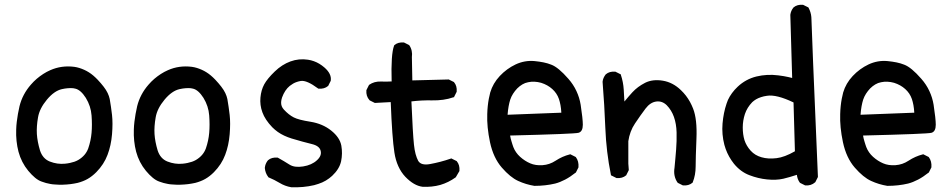

<svg xmlns="http://www.w3.org/2000/svg" viewBox="-20 -786 4040 816"><path d="M212.4 -2Q203.1 -2.4 193.8 -4.2Q184.6 -5.9 175.3 -8.3Q166 -10.7 157.2 -14.2Q143.1 -19 128.9 -30.8Q114.7 -42.5 100.1 -60.1Q70.8 -95.7 58.6 -141.1Q46.9 -186 48.8 -235.4Q49.3 -252 51.3 -268.6Q53.2 -285.2 56.2 -301.8Q59.1 -318.4 63 -335Q75.7 -385.7 111.3 -426.3Q123 -439.9 136.2 -451.2Q149.4 -462.4 163.8 -471.7Q178.2 -481 193.8 -487.8Q241.2 -508.8 295.4 -502Q306.2 -500.5 316.7 -497.3Q327.1 -494.1 337.4 -489.5Q347.7 -484.9 357.4 -478.8Q367.2 -472.7 376.5 -464.8Q385.7 -457 395 -447.3Q409.7 -431.6 420.4 -417.7Q431.2 -403.8 437.5 -390.6Q443.8 -377.4 446.3 -365.2Q452.1 -332 456.1 -297.4Q460 -262.7 456.1 -215.3Q452.1 -167.5 437 -127.9Q421.9 -87.4 389.2 -54.2Q380.4 -45.4 371.3 -38.3Q362.3 -31.2 352.5 -25.6Q342.8 -20 332 -15.9Q321.3 -11.7 310.1 -8.8Q294.9 -5.4 279.1 -3.4Q263.2 -1.5 246.6 -1Q230 -0.5 212.4 -2ZM312.5 -106Q343.8 -124.5 355 -155.3Q366.2 -188 369.1 -221.2Q372.1 -254.9 369.1 -295.4Q366.2 -335 344.7 -370.1Q323.2 -403.8 300.3 -409.2Q295.9 -410.6 290.8 -411.1Q285.6 -411.6 280 -411.6Q274.4 -411.6 268.6 -411.1Q262.7 -410.6 256.1 -409.7Q249.5 -408.7 243.2 -407.2Q210.4 -399.9 179.2 -362.3Q147.9 -324.7 141.6 -287.1Q134.8 -248.5 136.7 -216.3Q137.7 -200.2 141.1 -182.6Q144.5 -165 149.9 -147Q161.1 -111.8 191.4 -99.6Q223.6 -86.9 256.3 -90.3Q267.1 -91.3 277.3 -93.5Q287.6 -95.7 296.1 -98.6Q304.7 -101.6 312.5 -106Z M712.4 -2Q703.1 -2.4 693.8 -4.2Q684.6 -5.9 675.3 -8.3Q666 -10.7 657.2 -14.2Q643.1 -19 628.9 -30.8Q614.7 -42.5 600.1 -60.1Q570.8 -95.7 558.6 -141.1Q546.9 -186 548.8 -235.4Q549.3 -252 551.3 -268.6Q553.2 -285.2 556.2 -301.8Q559.1 -318.4 563 -335Q575.7 -385.7 611.3 -426.3Q623 -439.9 636.2 -451.2Q649.4 -462.4 663.8 -471.7Q678.2 -481 693.8 -487.8Q741.2 -508.8 795.4 -502Q806.2 -500.5 816.7 -497.3Q827.1 -494.1 837.4 -489.5Q847.7 -484.9 857.4 -478.8Q867.2 -472.7 876.5 -464.8Q885.7 -457 895 -447.3Q909.7 -431.6 920.4 -417.7Q931.2 -403.8 937.5 -390.6Q943.8 -377.4 946.3 -365.2Q952.1 -332 956.1 -297.4Q960 -262.7 956.1 -215.3Q952.1 -167.5 937 -127.9Q921.9 -87.4 889.2 -54.2Q880.4 -45.4 871.3 -38.3Q862.3 -31.2 852.5 -25.6Q842.8 -20 832 -15.9Q821.3 -11.7 810.1 -8.8Q794.9 -5.4 779.1 -3.4Q763.2 -1.5 746.6 -1Q730 -0.5 712.4 -2ZM812.5 -106Q843.8 -124.5 855 -155.3Q866.2 -188 869.1 -221.2Q872.1 -254.9 869.1 -295.4Q866.2 -335 844.7 -370.1Q823.2 -403.8 800.3 -409.2Q795.9 -410.6 790.8 -411.1Q785.6 -411.6 780 -411.6Q774.4 -411.6 768.6 -411.1Q762.7 -410.6 756.1 -409.7Q749.5 -408.7 743.2 -407.2Q710.4 -399.9 679.2 -362.3Q647.9 -324.7 641.6 -287.1Q634.8 -248.5 636.7 -216.3Q637.7 -200.2 641.1 -182.6Q644.5 -165 649.9 -147Q661.1 -111.8 691.4 -99.6Q723.6 -86.9 756.3 -90.3Q767.1 -91.3 777.3 -93.5Q787.6 -95.7 796.1 -98.6Q804.7 -101.6 812.5 -106Z M1217.8 9.8Q1191.4 5.4 1168 -8.8Q1156.7 -15.6 1145.5 -21.2Q1134.3 -26.9 1122.6 -31.7L1121.1 -32.2L1120.1 -33.7Q1107.4 -50.3 1105.5 -71.8V-72.3V-72.8Q1106 -75.7 1106.4 -78.1Q1106.9 -80.6 1107.4 -83Q1107.9 -85.4 1108.9 -87.6Q1109.9 -89.8 1110.8 -92Q1111.8 -94.2 1113 -96.4Q1114.3 -98.6 1115.7 -100.6Q1117.2 -102.5 1118.7 -104.5L1119.1 -105Q1127 -111.8 1137 -114.5Q1147 -117.2 1158.7 -116.2H1160.2L1161.1 -115.7Q1186.5 -101.6 1210.4 -86.4Q1231.9 -72.8 1268.1 -78.6Q1305.2 -84.5 1327.1 -105Q1348.1 -124 1342.8 -145Q1337.9 -166 1305.2 -173.8Q1287.1 -178.2 1265.6 -184.1Q1244.1 -189.9 1219.7 -197.3Q1202.6 -202.6 1188 -209.5Q1173.3 -216.3 1160.6 -225.3Q1147.9 -234.4 1137.2 -245.1Q1106.4 -277.3 1095.2 -308.6Q1089.4 -324.2 1087.4 -340.1Q1085.4 -356 1086.9 -371.6Q1089.8 -403.3 1103 -427.7Q1116.2 -451.7 1147.5 -481.9Q1178.2 -511.7 1214.4 -524.9Q1250.5 -538.1 1289.1 -532.2Q1301.8 -530.3 1314 -525.9Q1326.2 -521.5 1337.2 -514.9Q1348.1 -508.3 1358.4 -499.5Q1390.1 -472.2 1385.7 -443.4V-442.4L1385.3 -441.9L1375.5 -422.4L1375 -420.9L1374 -420.4Q1358.4 -407.2 1334.5 -409.2H1333L1331.5 -410.2Q1283.7 -445.8 1258.3 -441.9Q1249.5 -440.4 1241.5 -437.7Q1233.4 -435.1 1225.8 -430.7Q1218.3 -426.3 1211.4 -420.9Q1190.4 -403.8 1178.7 -371.6Q1175.3 -361.3 1174.8 -352.1Q1174.3 -342.8 1177.2 -335Q1180.2 -327.1 1186.5 -320.3Q1196.8 -309.1 1207.3 -300.8Q1217.8 -292.5 1228.3 -287.1Q1238.8 -281.7 1256.6 -277.1Q1274.4 -272.5 1299.3 -268.6Q1351.1 -260.3 1387.7 -231Q1424.3 -201.7 1430.7 -167Q1436.5 -133.8 1429.7 -100.6Q1422.4 -67.4 1391.6 -38.6Q1385.7 -33.2 1378.9 -28.1Q1372.1 -22.9 1364.7 -18.6Q1357.4 -14.2 1349.4 -10.7Q1341.3 -7.3 1332.8 -4.4Q1324.2 -1.5 1314.9 1Q1269 11.7 1218.8 9.8H1218.3Z M1775.9 7.8Q1739.3 3.4 1702.6 -34.7Q1684.6 -53.7 1672.9 -79.6Q1661.1 -105.5 1656.2 -137.7Q1646.5 -200.2 1640.6 -352.1L1574.7 -348.6H1572.8L1571.8 -349.1L1552.2 -358.9L1551.3 -359.4L1550.3 -360.4Q1542.5 -369.1 1539.3 -379.6Q1536.1 -390.1 1537.1 -401.9V-402.8L1537.6 -403.8L1547.4 -423.3L1548.3 -424.8L1549.3 -425.8Q1570.3 -440.4 1598.6 -439.5Q1622.1 -438.5 1644.5 -439.9Q1641.1 -555.7 1654.8 -591.8L1655.3 -593.3L1656.2 -594.2Q1664.1 -601.1 1674.1 -603.8Q1684.1 -606.4 1695.8 -605.5H1696.8L1697.8 -605L1717.3 -595.2L1718.8 -594.2L1719.7 -593.3Q1727.1 -582.5 1729.7 -569.8Q1732.4 -557.1 1730.5 -543.5L1732.4 -444.3L1885.7 -448.2H1887.2L1888.2 -447.8L1907.7 -438L1909.2 -437.5L1909.7 -436.5Q1922.9 -420.9 1920.9 -397V-396L1920.4 -395L1910.6 -375.5L1909.7 -373L1907.2 -372.6Q1886.2 -365.2 1863.5 -362.1Q1840.8 -358.9 1816.4 -359.4Q1772 -360.4 1728.5 -355Q1734.4 -217.3 1739.3 -171.4Q1741.7 -148.4 1746.3 -131.3Q1751 -114.3 1757.3 -102.5Q1769.5 -81.5 1808.6 -88.9Q1829.6 -92.8 1851.3 -98.4Q1873 -104 1895.5 -111.8L1897.9 -112.8L1899.9 -111.8L1919.4 -102.1L1920.9 -101.6L1921.4 -100.6Q1934.6 -85 1932.6 -60.1V-58.6L1931.6 -57.6L1918 -34.2L1917.5 -33.2L1916.5 -32.2Q1886.2 -10.3 1851.1 0Q1833.5 4.9 1814.7 6.8Q1795.9 8.8 1775.9 7.8Z M2251 3.9Q2214.8 -2 2182.1 -17.1Q2148.9 -32.2 2112.8 -73.7Q2076.7 -115.2 2062.5 -181.6Q2048.8 -246.6 2050.8 -300.8Q2051.3 -319.3 2053 -335.4Q2054.7 -351.6 2057.4 -366Q2060.1 -380.4 2063.5 -393.1Q2069.3 -412.6 2079.3 -429.9Q2089.4 -447.3 2104 -462.9Q2133.3 -494.1 2171.4 -512.2Q2210 -530.3 2252 -526.4Q2272.5 -524.4 2290.3 -520.8Q2308.1 -517.1 2322.8 -511.2Q2353 -500 2395.5 -451.2Q2417 -426.8 2429.9 -398.9Q2442.9 -371.1 2447.8 -340.8Q2457 -280.8 2457 -255.9Q2457 -227.1 2439 -221.7Q2423.8 -216.8 2147.9 -210Q2148.9 -203.1 2150.6 -196.8Q2152.3 -190.4 2154.1 -184.3Q2155.8 -178.2 2157.7 -172.6Q2159.7 -167 2161.6 -161.1Q2170.9 -137.2 2190.4 -119.6Q2210.4 -101.6 2233.4 -91.8Q2255.9 -82 2285.6 -84Q2315.4 -85.9 2341.3 -103Q2369.6 -121.6 2401.9 -129.9L2403.8 -130.4L2405.8 -129.4L2425.3 -119.6L2426.8 -118.7L2427.7 -117.7Q2440.4 -100.6 2438.5 -75.7V-74.7L2438 -73.7L2428.2 -54.2L2427.7 -52.7L2426.3 -52.2Q2403.8 -34.2 2381.8 -22.7Q2359.9 -11.2 2339.4 -5.9Q2298.3 3.9 2252 3.9H2251.5ZM2365.7 -307.1Q2364.7 -324.7 2362.1 -339.1Q2359.4 -353.5 2355.5 -365.2Q2351.1 -377.9 2344 -388.4Q2336.9 -398.9 2327.1 -407.7Q2307.6 -425.3 2279.8 -434.1Q2265.6 -438 2252 -438.7Q2238.3 -439.5 2224.6 -436.5Q2211.4 -434.1 2200 -427.2Q2188.5 -420.4 2178.2 -410.2Q2168 -399.4 2160.4 -387.5Q2152.8 -375.5 2148.4 -362.3Q2144.5 -350.1 2141.6 -334Q2138.7 -317.9 2137.2 -298.3Z M2881.3 1.5 2861.8 -8.3 2860.4 -9.3 2859.4 -10.3Q2840.8 -37.6 2846.7 -73.2Q2848.6 -93.3 2850.3 -112.3Q2852.1 -131.3 2853.5 -149.9Q2856.4 -186.5 2855.5 -223.6Q2854.5 -259.8 2844.2 -289.1Q2834 -317.9 2813.5 -338.9Q2793.9 -357.9 2769 -354.5Q2743.7 -351.1 2723.6 -324.7Q2712.9 -310.5 2701.7 -294.7Q2690.4 -278.8 2678.7 -261.2Q2667.5 -244.6 2660.4 -225.6Q2653.3 -206.5 2650.4 -186V-90.8L2652.3 -64.9V-63.5L2651.9 -62L2642.1 -42.5L2641.6 -41L2640.6 -40.5Q2625 -27.3 2601.1 -29.3H2600.1L2599.1 -29.8L2579.6 -39.6L2576.7 -41L2576.2 -43.9Q2556.6 -141.1 2552.7 -241.2Q2548.8 -340.3 2541 -438V-438.5V-439Q2542 -447.8 2545.4 -455.3Q2548.8 -462.9 2554.2 -469.7L2554.7 -470.2Q2570.3 -483.4 2594.2 -481.4H2595.2L2596.2 -481L2615.7 -471.2L2618.2 -470.2L2618.7 -467.8Q2628.9 -437.5 2630.9 -404.8Q2631.3 -392.6 2632.3 -379.6Q2633.3 -366.7 2633.8 -354.5Q2650.9 -375.5 2667.5 -393.6Q2678.7 -405.8 2692.1 -415.8Q2705.6 -425.8 2721.7 -434.1Q2753.9 -450.2 2796.9 -443.1Q2839.8 -436 2874 -402.8Q2885.7 -391.6 2895.3 -379.2Q2904.8 -366.7 2912.4 -353Q2919.9 -339.4 2925.8 -324.2Q2943.4 -279.3 2939.9 -196.3Q2936.5 -114.3 2936.5 -78.6Q2936.5 -42 2924.3 -11.7L2923.8 -10.3L2922.9 -9.3Q2907.2 3.9 2883.3 2H2882.3Z M3400.9 1.5 3381.3 -8.3 3379.9 -9.3 3378.9 -10.3Q3368.7 -24.4 3366.7 -43Q3335.4 -32.7 3309.1 -26.4Q3278.8 -19.5 3240.2 -23.4Q3201.7 -27.3 3165 -41.5Q3127.4 -55.7 3099.1 -90.3Q3093.3 -97.7 3088.4 -105Q3083.5 -112.3 3079.1 -120.1Q3074.7 -127.9 3071 -136Q3067.4 -144 3064.2 -152.6Q3061 -161.1 3058.6 -170.4Q3046.9 -215.3 3050.8 -261.2Q3054.7 -306.6 3067.9 -345.7Q3070.3 -353.5 3073.7 -361.1Q3077.1 -368.7 3081.5 -376Q3085.9 -383.3 3091.1 -390.4Q3096.2 -397.5 3102.3 -404.3Q3108.4 -411.1 3115.2 -417.5Q3149.4 -449.7 3194.8 -460.9Q3239.7 -471.7 3287.1 -465.8Q3299.8 -464.4 3310.8 -462.4Q3321.8 -460.4 3330.6 -458.5Q3339.4 -456.5 3346.7 -454.6L3338.9 -722.7V-723.1Q3341.3 -740.7 3352.1 -753.9L3352.5 -754.4Q3368.2 -767.6 3392.1 -765.6H3393.1L3394 -765.1L3413.6 -755.4L3415.5 -754.4L3416.5 -752.9Q3418.9 -748 3420.9 -743.4Q3422.9 -738.8 3424.3 -733.9Q3425.8 -729 3426.8 -723.9Q3427.7 -718.8 3428.2 -713.6Q3428.7 -708.5 3428.7 -703.1Q3428.7 -677.7 3456.1 -35.6V-33.7L3455.6 -32.7L3445.8 -13.2L3445.3 -12.2L3444.3 -11.2Q3435.5 -3.4 3425 -0.2Q3414.6 2.9 3402.8 2H3401.9ZM3358.4 -143.1 3352.5 -350.6Q3280.3 -385.3 3239.7 -378.9Q3225.6 -377 3213.9 -373Q3202.1 -369.1 3193.1 -363.8Q3184.1 -358.4 3176.8 -351.6Q3166 -340.3 3158.4 -328.1Q3150.9 -315.9 3146 -301.8Q3136.7 -273.4 3136.7 -244.1Q3136.7 -214.8 3144 -190.4Q3151.9 -166 3170.4 -145.5Q3179.7 -135.3 3191.2 -128.4Q3202.6 -121.6 3216.3 -117.7Q3244.6 -109.4 3280.3 -113.8Q3314 -117.7 3358.4 -143.1Z M3751 3.9Q3714.8 -2 3682.1 -17.1Q3648.9 -32.2 3612.8 -73.7Q3576.7 -115.2 3562.5 -181.6Q3548.8 -246.6 3550.8 -300.8Q3551.3 -319.3 3553 -335.4Q3554.7 -351.6 3557.4 -366Q3560.1 -380.4 3563.5 -393.1Q3569.3 -412.6 3579.3 -429.9Q3589.4 -447.3 3604 -462.9Q3633.3 -494.1 3671.4 -512.2Q3710 -530.3 3752 -526.4Q3772.5 -524.4 3790.3 -520.8Q3808.1 -517.1 3822.8 -511.2Q3853 -500 3895.5 -451.2Q3917 -426.8 3929.9 -398.9Q3942.9 -371.1 3947.8 -340.8Q3957 -280.8 3957 -255.9Q3957 -227.1 3939 -221.7Q3923.8 -216.8 3647.9 -210Q3648.9 -203.1 3650.6 -196.8Q3652.3 -190.4 3654.1 -184.3Q3655.8 -178.2 3657.7 -172.6Q3659.7 -167 3661.6 -161.1Q3670.9 -137.2 3690.4 -119.6Q3710.4 -101.6 3733.4 -91.8Q3755.9 -82 3785.6 -84Q3815.4 -85.9 3841.3 -103Q3869.6 -121.6 3901.9 -129.9L3903.8 -130.4L3905.8 -129.4L3925.3 -119.6L3926.8 -118.7L3927.7 -117.7Q3940.4 -100.6 3938.5 -75.7V-74.7L3938 -73.7L3928.2 -54.2L3927.7 -52.7L3926.3 -52.2Q3903.8 -34.2 3881.8 -22.7Q3859.9 -11.2 3839.4 -5.9Q3798.3 3.9 3752 3.9H3751.5ZM3865.7 -307.1Q3864.7 -324.7 3862.1 -339.1Q3859.4 -353.5 3855.5 -365.2Q3851.1 -377.9 3844 -388.4Q3836.9 -398.9 3827.1 -407.7Q3807.6 -425.3 3779.8 -434.1Q3765.6 -438 3752 -438.7Q3738.3 -439.5 3724.6 -436.5Q3711.4 -434.1 3700 -427.2Q3688.5 -420.4 3678.2 -410.2Q3668 -399.4 3660.4 -387.5Q3652.8 -375.5 3648.4 -362.3Q3644.5 -350.1 3641.6 -334Q3638.7 -317.9 3637.2 -298.3Z"/></svg>

Font: NaikaiFont
Style: SemiBold
Weight: 600
Version: Version 1.89